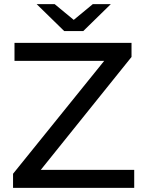

<svg xmlns="http://www.w3.org/2000/svg" viewBox="-20 -907 697 927"><path d="M628 -87V0H43V-68L483 -613H50V-700H615V-632L177 -87ZM515 -887 382 -757H290L157 -887H244L336 -811L428 -887Z"/></svg>

Font: Idrija
Style: Regular
Weight: 500
Designer: Julieta Ulanovsky
Foundry: Julieta Ulanovsky
Version: Version 7.200